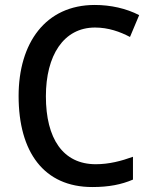

<svg xmlns="http://www.w3.org/2000/svg" viewBox="-20 -744 610 774"><path d="M363 -633C417 -633 464 -616 504 -595L541 -683C489 -710 426 -724 362 -724C163 -724 55 -570 55 -357C55 -131 157 10 352 10C419 10 469 0 516 -20V-112C469 -95 420 -82 366 -82C234 -82 165 -185 165 -356C165 -520 236 -633 363 -633Z"/></svg>

Font: Noto Sans Lao Looped SemiCondensed Medium
Style: Regular
Weight: 500
Width: 4
Designer: Mark Frömberg, Ben Mitchell
Foundry: The Fontpad Ltd
Version: Version 1.002